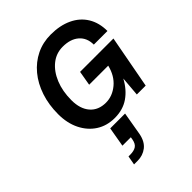

<svg xmlns="http://www.w3.org/2000/svg" viewBox="-267 -790 1225 1225"><g transform="rotate(-45 345.0 -178.0)"><path d="M92 -266Q92 -351 116 -423Q140 -495 184 -548Q228 -601 287.5 -630Q347 -659 418 -659Q501 -659 562.5 -630Q624 -601 657 -547Q690 -493 690 -419H567Q567 -480 527 -515Q487 -550 417 -550Q358 -550 312.5 -513.5Q267 -477 241 -413.5Q215 -350 215 -269Q215 -191 253.5 -146.5Q292 -102 360 -102Q419 -102 469 -143.5Q519 -185 537 -259H365L382 -358H683L616 0H536L547 -133Q512 -67 458.5 -30Q405 7 331 7Q260 7 206.5 -27.5Q153 -62 122.5 -123.5Q92 -185 92 -266ZM263 33H397L370 190Q359 248 323.5 275.5Q288 303 240 303H208L219 242H235Q268 242 287.5 229.5Q307 217 313 184L316 166H240Z"/></g></svg>

Font: Overused Grotesk SemiBold
Style: Italic
Weight: 600
Italic angle: -10°
Version: Version 0.003